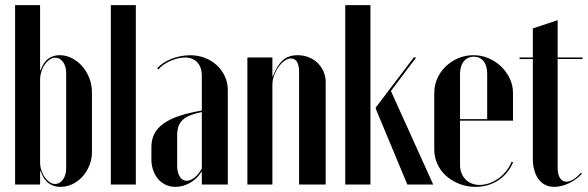

<svg xmlns="http://www.w3.org/2000/svg" viewBox="-20 -719 2290 748"><path d="M136.2 -22V-52.2H138.2Q149.5 -20 169 -5.5Q188.5 9 215.2 9Q240.5 9 262.8 -1.9Q285 -12.8 301.6 -31.2Q318.2 -49.8 328.2 -74.2Q338.2 -98.8 338.2 -126.5V-360.2Q338.2 -388.8 327.9 -415.1Q317.5 -441.5 300.1 -461.1Q282.8 -480.8 260.1 -492.4Q237.5 -504 212.2 -504Q187 -504 168 -490.2Q149 -476.5 138.2 -445.2H136.2V-473.8V-699H38.8V0H136.2ZM136.2 -408.2Q136.2 -424.8 141.2 -440.4Q146.2 -456 154.8 -468Q163.2 -480 173.8 -487.1Q184.2 -494.2 195.5 -494.2Q213.5 -494.2 225.6 -477.4Q237.8 -460.5 237.8 -435.2V-62.8Q237.8 -37.2 225.4 -19.8Q213 -2.2 194.8 -2.2Q184 -2.2 173.5 -9.4Q163 -16.5 154.5 -28.5Q146 -40.5 141.1 -55.5Q136.2 -70.5 136.2 -85.5Z M411.8 0H509.2V-699H411.8Z M569.8 -98.5Q569.8 -75.2 576.9 -55.2Q584 -35.2 596.5 -21Q609 -6.8 626 1.1Q643 9 663.5 9Q693.2 9 720.9 -6.9Q748.5 -22.8 764.2 -49H766.2V-27.5V0H867.5V-368Q867.5 -396.8 856 -421.6Q844.5 -446.5 824.8 -464.8Q805 -483 778.5 -493.4Q752 -503.8 720.5 -503.8Q702 -503.8 682.9 -500Q663.8 -496.2 646.5 -489.2Q629.2 -482.2 615.2 -472.8Q601.2 -463.2 592.2 -452.5L597.2 -448.5Q604.5 -457.5 616.2 -466Q628 -474.5 642.4 -481.1Q656.8 -487.8 672 -491.4Q687.2 -495 700.5 -495Q731 -495 748.6 -476.1Q766.2 -457.2 766.2 -423.5V-288.5Q714.5 -279.5 677.4 -267Q640.2 -254.5 616.2 -237Q592.2 -219.5 581 -197Q569.8 -174.5 569.8 -146.2ZM707.5 -14.8Q690.2 -14.8 680.2 -31.1Q670.2 -47.5 670.2 -74.5V-190.5Q670.2 -211.2 675.2 -226.2Q680.2 -241.2 691.9 -252Q703.5 -262.8 721.8 -270Q740 -277.2 766.2 -282.5V-62.2Q754.2 -40.2 738.2 -27.5Q722.2 -14.8 707.5 -14.8Z M1043.2 -422.2H1041.2V-452.2V-495H943.8V0H1041.2V-389.5Q1041.2 -407 1047.8 -424.9Q1054.2 -442.8 1064.6 -457.5Q1075 -472.2 1087.9 -481.8Q1100.8 -491.2 1113.5 -491.2Q1129 -491.2 1137.1 -477.9Q1145.2 -464.5 1145.2 -437.2V0H1248.8V-399.8Q1248.8 -421.5 1240.2 -440.8Q1231.8 -460 1217.1 -474.1Q1202.5 -488.2 1182.2 -496.1Q1162 -504 1139.2 -504Q1104.8 -504 1082.4 -484.8Q1060 -465.5 1043.2 -422.2Z M1423.2 -699H1325V0H1423.2ZM1601.2 -495H1591.8L1444 -300.2V-295L1567 0H1667.8L1503 -364.5Z M1671.8 -356.5V-137Q1671.8 -106.5 1684.1 -79.7Q1696.4 -52.9 1718.4 -33.5Q1740.3 -14.1 1769.6 -2.6Q1798.8 9 1831.8 9Q1882 9 1920.6 -16Q1959.2 -41 1979 -86.8L1973.2 -89Q1965.5 -69.5 1952.4 -53Q1939.2 -36.5 1922.4 -24.2Q1905.5 -12 1886.2 -5.2Q1866.9 1.5 1848.5 1.5Q1831.5 1.5 1817.3 -4.4Q1803.1 -10.3 1793.3 -20.3Q1783.5 -30.2 1777.9 -44.6Q1772.2 -59 1772.2 -75.8V-431.5Q1772.2 -461.8 1786.8 -479.9Q1801.2 -498 1825.8 -498Q1850.2 -498 1864.1 -480.4Q1878 -462.8 1878 -431.5V-255H1767V-249H1978.5V-357.2Q1978.5 -386.9 1965.9 -413.3Q1953.2 -439.8 1932.2 -459.9Q1911.2 -480.1 1883.4 -492.1Q1855.5 -504 1824.4 -504Q1793.2 -504 1765.6 -492.4Q1738 -480.8 1716.8 -460.5Q1695.7 -440.3 1683.7 -413.6Q1671.8 -386.9 1671.8 -356.5Z M2139.7 9Q2167 9 2196.6 -5.1Q2226.2 -19.2 2247.2 -42.2L2243 -46Q2228.2 -29 2213.8 -20.1Q2199.3 -11.2 2186.5 -11.2Q2178.4 -11.2 2172.1 -15Q2165.8 -18.8 2161.5 -25.6Q2157.3 -32.4 2154.9 -42.3Q2152.5 -52.2 2152.5 -64.2V-489.1H2249.5V-495H2152.5V-640.5L2055.8 -608.2V-495H2004.2V-489H2055.8V-102.2Q2055.8 -51 2078.1 -21Q2100.5 9 2139.7 9Z"/></svg>

Font: Moniqa Black
Style: Regular
Weight: 900
Designer: Rajesh Rajput
Foundry: Rajesh Rajput
Version: Version 1.000